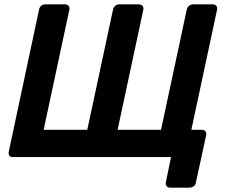

<svg xmlns="http://www.w3.org/2000/svg" viewBox="-20 -720 1040 880"><path d="M759 140Q749 140 743.5 133Q738 126 740 116L764 0H38Q28 0 23 -7Q18 -14 20 -24L159 -676Q161 -687 169 -693.5Q177 -700 187 -700H278Q289 -700 294.5 -693Q300 -686 298 -676L180 -125H380L498 -676Q500 -686 508 -693Q516 -700 526 -700H616Q627 -700 633 -693Q639 -686 637 -676L519 -125H718L836 -676Q838 -686 846 -693Q854 -700 865 -700H955Q966 -700 971.5 -693Q977 -686 975 -676L857 -125H905Q916 -125 921.5 -118Q927 -111 925 -101L878 116Q877 126 868.5 133Q860 140 849 140Z"/></svg>

Font: Rubik Medium
Style: Italic
Weight: 500
Italic angle: -12°
Designer: Hubert and Fischer
Foundry: Hubert and Fischer
Version: Version 2.300;gftools[0.9.30]